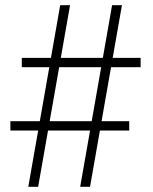

<svg xmlns="http://www.w3.org/2000/svg" viewBox="-20 -720 589 740"><path d="M212 -700H250L127 0H89ZM412 -700H450L327 0H289ZM522 -497V-461H64V-497ZM478 -253V-217H20V-253Z"/></svg>

Font: Cinzel Medium
Style: Regular
Weight: 500
Designer: Natanael Gama
Version: Version 2.000